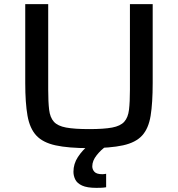

<svg xmlns="http://www.w3.org/2000/svg" viewBox="-20 -708 862 928"><path d="M411 8Q310 8 248.5 -5.5Q187 -19 155.5 -53Q124 -87 113 -148.5Q102 -210 102 -307V-688H213V-275Q213 -215 217.5 -177.5Q222 -140 240.5 -119.5Q259 -99 299.5 -91.5Q340 -84 411 -84Q482 -84 522 -91.5Q562 -99 580.5 -119.5Q599 -140 603.5 -177.5Q608 -215 608 -275V-688H718V-307Q718 -210 708 -148.5Q698 -87 667 -53Q636 -19 574.5 -5.5Q513 8 411 8ZM446 200Q401 200 377 189Q353 178 344 160Q335 142 335 122Q335 84 356.5 51Q378 18 412 -10L492 0Q469 15 447.5 42Q426 69 426 96Q426 111 436.5 122.5Q447 134 475 134Q478 134 482.5 133.5Q487 133 493 132V197Q483 199 470 199.5Q457 200 446 200Z"/></svg>

Font: Saira Expanded Medium
Style: Regular
Weight: 500
Width: 7
Designer: Hector Gatti with collaboration of the Omnibus-Type team
Foundry: Omnibus-Type
Version: Version 1.100; ttfautohint (v1.8.3)